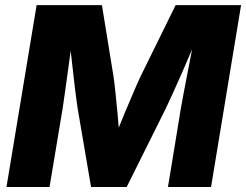

<svg xmlns="http://www.w3.org/2000/svg" viewBox="-20 -748 984 768"><path d="M5.9 0 126.5 -727.5H387.7L434.1 -441.9Q438 -416 441.9 -377.2Q445.8 -338.4 450 -295.4Q454.1 -252.4 457 -213.1Q460 -173.8 460.9 -147L419.4 -147.9Q429.7 -175.3 445.6 -214.6Q461.4 -253.9 479.2 -296.6Q497.1 -339.4 513.7 -378.2Q530.3 -417 542.5 -442.9L682.6 -727.5H944.3L824.2 0H651.9L703.6 -315.4Q708 -339.8 714.8 -376.7Q721.7 -413.6 730.2 -456.8Q738.8 -500 747.1 -543.7Q755.4 -587.4 761.7 -626L780.3 -625Q762.7 -584 743.7 -539.6Q724.6 -495.1 706.1 -452.6Q687.5 -410.2 671.1 -374.3Q654.8 -338.4 643.1 -314L486.8 0H344.2L290.5 -314.9Q285.6 -347.2 279.3 -399.4Q272.9 -451.7 266.4 -511.7Q259.8 -571.8 253.9 -626L274.9 -625Q268.6 -586.4 262.5 -542.5Q256.3 -498.5 250.5 -455.6Q244.6 -412.6 239.5 -375.7Q234.4 -338.9 230.5 -314L178.2 0Z"/></svg>

Font: Inter 28pt ExtraBold
Style: Italic
Weight: 800
Italic angle: -9.3988°
Designer: Rasmus Andersson
Foundry: rsms
Version: Version 4.001;git-66647c0bb